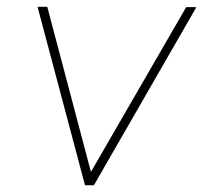

<svg xmlns="http://www.w3.org/2000/svg" viewBox="-20 -549 627 569"><path d="M249.5 -39.6 531.7 -527.8H562L258.3 0H231.9L91.3 -528.8H120.1Z"/></svg>

Font: Roboto Mono Thin
Style: Italic
Weight: 250
Designer: Google
Version: Version 2.000985; 2015; ttfautohint (v1.3)